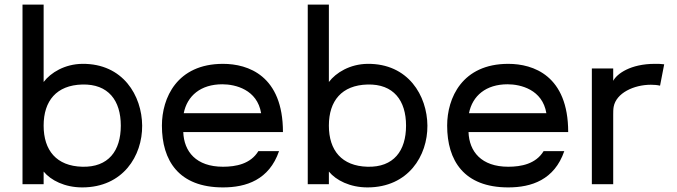

<svg xmlns="http://www.w3.org/2000/svg" viewBox="-20 -802 2948 836"><path d="M338 14C516 14 600 -124 599 -255C598 -385 516 -526 338 -524C262 -523 201 -486 170 -445V-782H78V0H170V-55C201 -17 262 14 338 14ZM170 -255C170 -363 226 -431 338 -434C452 -437 506 -364 506 -255C506 -145 452 -73 338 -76C226 -79 170 -147 170 -255Z M951 14C1052 14 1152 -19 1195 -144H1105C1071 -88 1007 -76 951 -76C834 -76 781 -142 778 -227H1212C1212 -473 1060 -524 951 -524C750 -524 685 -375 685 -255C685 -103 758 14 951 14ZM780 -309C795 -385 854 -435 948 -435C1005 -435 1100 -412 1117 -309Z M1580 14C1758 14 1842 -124 1841 -255C1840 -385 1758 -526 1580 -524C1504 -523 1443 -486 1412 -445V-782H1320V0H1412V-55C1443 -17 1504 14 1580 14ZM1412 -255C1412 -363 1468 -431 1580 -434C1694 -437 1748 -364 1748 -255C1748 -145 1694 -73 1580 -76C1468 -79 1412 -147 1412 -255Z M2193 14C2294 14 2394 -19 2437 -144H2347C2313 -88 2249 -76 2193 -76C2076 -76 2023 -142 2020 -227H2454C2454 -473 2302 -524 2193 -524C1992 -524 1927 -375 1927 -255C1927 -103 2000 14 2193 14ZM2022 -309C2037 -385 2096 -435 2190 -435C2247 -435 2342 -412 2359 -309Z M2557 0H2650V-302C2650 -313 2650 -326 2652 -337C2663 -397 2740 -433 2814 -433C2828 -433 2841 -432 2854 -429L2872 -522C2859 -524 2846 -524 2831 -524C2726 -524 2666 -481 2650 -450V-504H2557Z"/></svg>

Font: Hibana 45 SubMedium
Style: Regular
Weight: 500
Width: 6
Designer: pygmalion
Foundry: ybstudio
Version: Version 2021.007;FEAKit 1.0